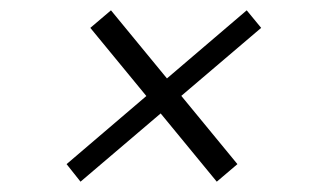

<svg xmlns="http://www.w3.org/2000/svg" viewBox="-20 -536 613 372"><path d="M195 -516 440 -218 400 -184 155 -482ZM458 -516 486 -482 136 -184 109 -218Z"/></svg>

Font: Pathway Extreme 28pt ExtraLight
Style: Italic
Weight: 250
Italic angle: -8°
Designer: Eduardo Rodriguez Tunni
Foundry: Eduardo Rodriguez Tunni
Version: Version 1.001;gftools[0.9.26]